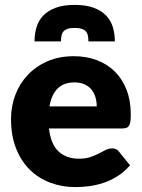

<svg xmlns="http://www.w3.org/2000/svg" viewBox="-20 -756 579 784"><path d="M375 -321.5Q375 -340 370.2 -357.5Q365.5 -375 354.8 -388.8Q344 -402.5 326.5 -411Q309 -419.5 284 -419.5Q240 -419.5 215 -394.2Q190 -369 182 -321.5ZM180 -231.5Q187.5 -166.5 219.5 -137.2Q251.5 -108 302 -108Q329 -108 348.5 -114.5Q368 -121 383.2 -129Q398.5 -137 411.2 -143.5Q424 -150 438 -150Q456.5 -150 466 -136.5L511 -81Q487 -53.5 459.2 -36.2Q431.5 -19 402.2 -9.2Q373 0.5 343.8 4.2Q314.5 8 288 8Q233.5 8 185.8 -9.8Q138 -27.5 102.2 -62.5Q66.5 -97.5 45.8 -149.5Q25 -201.5 25 -270.5Q25 -322.5 42.8 -369Q60.5 -415.5 93.8 -450.5Q127 -485.5 174.2 -506Q221.5 -526.5 281 -526.5Q332.5 -526.5 375.2 -510.5Q418 -494.5 448.8 -464Q479.5 -433.5 496.8 -389.2Q514 -345 514 -289Q514 -271.5 512.5 -260.5Q511 -249.5 507 -243Q503 -236.5 496.2 -234Q489.5 -231.5 479 -231.5ZM285 -736Q332 -736 363.5 -724Q395 -712 414 -691.8Q433 -671.5 441 -644.5Q449 -617.5 449 -587H341Q341 -600.5 338.8 -611Q336.5 -621.5 330.2 -628.2Q324 -635 313 -638.5Q302 -642 285 -642Q267.5 -642 256.8 -638.5Q246 -635 239.8 -628.2Q233.5 -621.5 231.2 -611Q229 -600.5 229 -587H121Q121 -617.5 129 -644.5Q137 -671.5 156 -691.8Q175 -712 206.5 -724Q238 -736 285 -736Z"/></svg>

Font: Lato ExtraBold
Style: Regular
Weight: 800
Designer: Lukasz Dziedzic with Adam Twardoch and Botio Nikoltchev
Foundry: tyPoland Lukasz Dziedzic
Version: Version 2.015; 2015-08-06; http://www.latofonts.com/